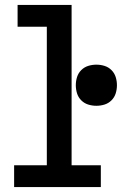

<svg xmlns="http://www.w3.org/2000/svg" viewBox="-20 -755 540 775"><path d="M37 0V-88H169V-647H51V-735H269V-88H387V0ZM369 -328Q352 -328 336 -333Q320 -338 308 -350Q296 -362 291 -378Q286 -394 286 -411Q286 -428 291 -444Q296 -460 308 -472Q320 -484 336 -489Q352 -494 369 -494Q386 -494 402 -489Q418 -484 430 -472Q442 -460 447 -444Q452 -428 452 -411Q452 -394 447 -378Q442 -362 430 -350Q418 -338 402 -333Q386 -328 369 -328Z"/></svg>

Font: Iosevka Term Semibold
Style: Regular
Weight: 600
Monospace: yes
Designer: Belleve Invis
Foundry: Belleve Invis
Version: Version 31.4.0